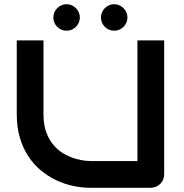

<svg xmlns="http://www.w3.org/2000/svg" viewBox="-20 -892 873 912"><path d="M759.8 -64Q759.8 -50.3 754.9 -38.6Q750 -26.9 741.2 -18.3Q732.4 -9.8 720.7 -4.9Q709 0 695.8 0H409.7Q369.1 0 327.6 -8.8Q286.1 -17.6 247.3 -35.9Q208.5 -54.2 174.3 -82.5Q140.1 -110.8 114.5 -149.7Q88.9 -188.5 74.2 -238.5Q59.6 -288.6 59.6 -350.1V-700.2H186.5V-350.1Q186.5 -296.4 201.4 -259.3Q216.3 -222.2 239.3 -197.3Q262.2 -172.4 289.6 -158.2Q316.9 -144 341.6 -137.2Q366.2 -130.4 385 -128.7Q403.8 -127 409.7 -127H632.8V-700.2H759.8ZM359.4 -809.1Q359.4 -795.9 354.2 -784.4Q349.1 -772.9 340.6 -764.4Q332 -755.9 320.6 -751Q309.1 -746.1 296.4 -746.1Q283.2 -746.1 271.7 -751Q260.3 -755.9 251.7 -764.4Q243.2 -772.9 238.3 -784.4Q233.4 -795.9 233.4 -809.1Q233.4 -821.8 238.3 -833.3Q243.2 -844.7 251.7 -853.3Q260.3 -861.8 271.7 -866.9Q283.2 -872.1 296.4 -872.1Q309.1 -872.1 320.6 -866.9Q332 -861.8 340.6 -853.3Q349.1 -844.7 354.2 -833.3Q359.4 -821.8 359.4 -809.1ZM585.4 -809.1Q585.4 -795.9 580.3 -784.4Q575.2 -772.9 566.7 -764.4Q558.1 -755.9 546.6 -751Q535.2 -746.1 522.5 -746.1Q509.3 -746.1 497.8 -751Q486.3 -755.9 477.8 -764.4Q469.2 -772.9 464.4 -784.4Q459.5 -795.9 459.5 -809.1Q459.5 -821.8 464.4 -833.3Q469.2 -844.7 477.8 -853.3Q486.3 -861.8 497.8 -866.9Q509.3 -872.1 522.5 -872.1Q535.2 -872.1 546.6 -866.9Q558.1 -861.8 566.7 -853.3Q575.2 -844.7 580.3 -833.3Q585.4 -821.8 585.4 -809.1Z"/></svg>

Font: Audiowide
Style: Regular
Weight: 400
Version: Version 1.003